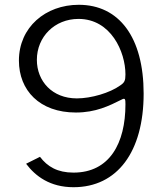

<svg xmlns="http://www.w3.org/2000/svg" viewBox="-20 -772 692 802"><path d="M287 10C470 10 580 -138 580 -381C580 -617 477 -752 309 -752C170 -752 59 -658 59 -519C59 -395 145 -302 297 -302C380 -302 436 -330 488 -356C503 -364 504 -358 504 -336C504 -174 438 -51 287 -51C220 -51 178 -76 147 -117L89 -88C128 -36 189 10 287 10ZM301 -361C198 -361 134 -433 134 -522C134 -618 208 -693 308 -693C443 -693 504 -556 504 -461C504 -435 500 -427 482 -415C439 -384 361 -361 301 -361Z"/></svg>

Font: 18Franklin Light
Style: Regular
Weight: 300
Designer: Pablo Impallari, Rodrigo Fuenzalida (Modified by Dan O. Williams)
Version: Version 0.025;PS 000.025;hotconv 1.0.88;makeotf.lib2.5.64775